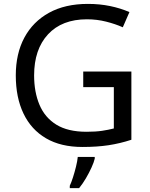

<svg xmlns="http://www.w3.org/2000/svg" viewBox="-20 -744 768 985"><path d="M407 -377H654V-27Q596 -8 537 1Q478 10 403 10Q292 10 216 -34.5Q140 -79 100.5 -161.5Q61 -244 61 -357Q61 -469 105 -551Q149 -633 231.5 -678.5Q314 -724 431 -724Q491 -724 544.5 -713Q598 -702 644 -682L610 -604Q572 -621 524.5 -633Q477 -645 426 -645Q298 -645 226.5 -568Q155 -491 155 -357Q155 -272 182.5 -206.5Q210 -141 269 -104.5Q328 -68 424 -68Q471 -68 504 -73Q537 -78 564 -85V-297H407ZM466 70Q462 88 449.5 115.5Q437 143 420.5 171Q404 199 386 221H338V209Q346 192 354.5 165.5Q363 139 370 110.5Q377 82 379 61H466Z"/></svg>

Font: Noto Sans Gunjala Gondi Semibold
Style: Regular
Weight: 600
Designer: Ek Type
Foundry: Ek Type
Version: Version 1.004; ttfautohint (v1.8.4.7-5d5b)